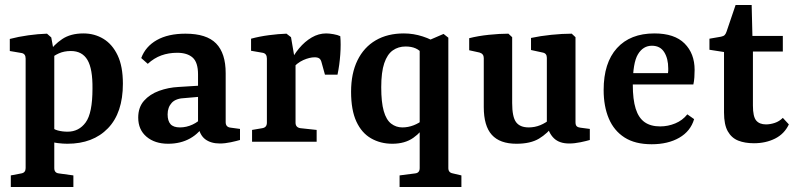

<svg xmlns="http://www.w3.org/2000/svg" viewBox="-20 -564 3165 764"><path d="M23 180V134L65 126Q82 123 82 105V-331Q82 -350 66 -353L19 -361V-409Q53 -418 92.5 -423.5Q132 -429 167 -430L184 -415L196 -349V105Q196 124 214 126L272 134V180ZM248 8Q231 8 210.5 5.5Q190 3 172 -4L179 -64Q191 -50 209.5 -45Q228 -40 249 -40Q294 -40 321 -77Q348 -114 348 -211Q349 -290 328 -325.5Q307 -361 262 -361Q235 -361 214 -351.5Q193 -342 183 -331L172 -353Q194 -386 227.5 -408.5Q261 -431 312 -431Q356 -431 391.5 -409.5Q427 -388 448 -344Q469 -300 469 -231Q469 -115 409.5 -53.5Q350 8 248 8Z M649 8Q596 8 563 -20Q530 -48 530 -96Q530 -137 553 -163Q576 -189 613 -202.5Q650 -216 691 -218L787 -224V-180L718 -174Q680 -173 663.5 -155Q647 -137 647 -109Q647 -83 658.5 -70Q670 -57 696 -57Q722 -57 746.5 -68.5Q771 -80 785 -98L795 -73Q775 -35 737 -13.5Q699 8 649 8ZM542 -333Q559 -379 604 -404.5Q649 -430 718 -430Q802 -430 840 -391Q878 -352 878 -273V-78Q878 -58 898 -56L935 -51V-7Q922 -3 898.5 2Q875 7 855 7Q819 7 796.5 -10Q774 -27 768 -66V-268Q768 -316 746.5 -335Q725 -354 685 -354Q651 -354 622 -343.5Q593 -333 568 -310Z M1131 -309Q1147 -344 1170 -371.5Q1193 -399 1220.5 -415Q1248 -431 1278 -431Q1290 -431 1307 -428Q1324 -425 1334 -420Q1337 -389 1334 -347Q1331 -305 1323 -267H1273L1260 -314Q1257 -327 1250.5 -331.5Q1244 -336 1232 -336Q1212 -336 1187 -325Q1162 -314 1140 -288ZM1156 -311V-76Q1156 -57 1175 -54L1240 -47V0H983V-47L1024 -54Q1042 -57 1042 -76V-331Q1042 -351 1025 -354L979 -362V-410Q1012 -419 1050 -424Q1088 -429 1120 -430L1138 -416Z M1377 -199Q1377 -272 1402.5 -324Q1428 -376 1475 -403.5Q1522 -431 1587 -431Q1625 -431 1662 -419Q1699 -407 1723 -389L1662 -348Q1651 -364 1634 -371.5Q1617 -379 1594 -379Q1565 -379 1543 -363.5Q1521 -348 1509 -312.5Q1497 -277 1497 -217Q1497 -157 1507 -122Q1517 -87 1536.5 -72Q1556 -57 1581 -57Q1604 -57 1626 -65.5Q1648 -74 1664 -88L1677 -74Q1658 -39 1624.5 -15.5Q1591 8 1541 8Q1494 8 1456.5 -13.5Q1419 -35 1398 -80.5Q1377 -126 1377 -199ZM1764 105Q1764 123 1782 126L1816 134V180H1570V134L1632 126Q1650 124 1650 105V-388L1745 -429L1764 -414Z M2185 -68Q2159 -33 2125 -12.5Q2091 8 2035 8Q1969 8 1937 -27.5Q1905 -63 1905 -138V-333Q1905 -350 1888 -355L1847 -364V-412Q1882 -421 1925 -425.5Q1968 -430 2003 -430L2018 -416V-154Q2018 -99 2033.5 -78Q2049 -57 2084 -57Q2108 -57 2130 -66Q2152 -75 2172 -92ZM2327 -7Q2314 -3 2290 2Q2266 7 2245 7Q2206 7 2184.5 -13.5Q2163 -34 2156 -71V-334Q2156 -352 2139 -355L2093 -365V-413Q2130 -421 2174 -425.5Q2218 -430 2255 -430L2270 -416V-78Q2270 -66 2275 -61.5Q2280 -57 2289 -56L2327 -51Z M2382 -206Q2382 -314 2435 -372.5Q2488 -431 2584 -431Q2664 -431 2704 -391Q2744 -351 2744 -286Q2744 -272 2743 -256.5Q2742 -241 2739 -228H2461V-273H2638Q2639 -278 2639 -282Q2639 -286 2639 -292Q2639 -331 2623 -356.5Q2607 -382 2574 -382Q2539 -382 2518.5 -348Q2498 -314 2498 -227Q2498 -168 2509.5 -131.5Q2521 -95 2545 -78Q2569 -61 2607 -61Q2638 -61 2667 -73Q2696 -85 2715 -109L2742 -90Q2728 -42 2683 -16Q2638 10 2573 10Q2507 10 2465 -17Q2423 -44 2402.5 -92.5Q2382 -141 2382 -206Z M2861 -357 2803 -366V-410L2849 -418Q2859 -420 2863.5 -424.5Q2868 -429 2871 -438L2907 -544H2971L2974 -421H3095V-359H2976V-144Q2976 -100 2989 -84.5Q3002 -69 3028 -69Q3045 -69 3063 -75Q3081 -81 3095 -95L3119 -69Q3101 -31 3064 -12.5Q3027 6 2980 6Q2944 6 2917.5 -4.5Q2891 -15 2876 -41.5Q2861 -68 2861 -116Z"/></svg>

Font: Yrsa SemiBold
Style: Regular
Weight: 600
Version: Version 2.004